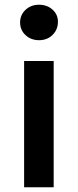

<svg xmlns="http://www.w3.org/2000/svg" viewBox="-20 -792 329 812"><path d="M82 -534H207V0H82ZM65 -697Q65 -729 88 -750.5Q111 -772 145 -772Q179 -772 202 -751.5Q225 -731 225 -700Q225 -667 202.5 -644.5Q180 -622 145 -622Q111 -622 88 -643.5Q65 -665 65 -697Z"/></svg>

Font: Montserrat Alternates SemiBold
Style: Regular
Weight: 600
Designer: Julieta Ulanovsky
Foundry: Julieta Ulanovsky
Version: Version 7.200